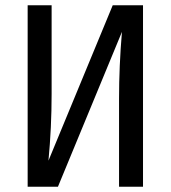

<svg xmlns="http://www.w3.org/2000/svg" viewBox="-20 -709 648 729"><path d="M523 0H432V-334Q432 -458 443 -588L200 0H85V-689H176V-353Q176 -225 164 -99L408 -689H523Z"/></svg>

Font: Fira Sans Condensed
Style: Regular
Weight: 400
Width: 3
Designer: bBox Type GmbH & Carrois Corporate GbR & Edenspiekermann AG
Foundry: bBox Type GmbH & Carrois Corporate GbR & Edenspiekermann AG
Version: Version 4.301